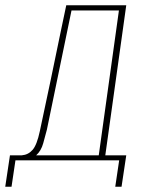

<svg xmlns="http://www.w3.org/2000/svg" viewBox="-30 -611 573 733"><path d="M-10 102 8 -18H53Q78 -20 94.5 -39Q111 -58 122 -110Q132 -158 142.5 -206.5Q153 -255 163 -303Q173 -351 183 -399.5Q193 -448 203 -496Q213 -544 223 -591H452L372 -18H452L434 102H410L425 1H29L14 102ZM108 -18H347L424 -571H243L149 -116Q143 -93 135 -64Q127 -35 108 -18Z"/></svg>

Font: Alumni Sans Thin
Style: Italic
Weight: 100
Italic angle: -8°
Designer: Robert E. Leuschke
Foundry: Robert E. Leuschke
Version: Version 1.016